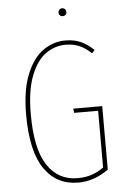

<svg xmlns="http://www.w3.org/2000/svg" viewBox="-58 -892 614 943"><g transform="rotate(-5 249.0 -420.0)"><path d="M426 -632 412 -617Q382 -645 352.5 -657.5Q323 -670 286 -670Q233 -670 188 -638.5Q143 -607 114.5 -534Q86 -461 86 -345Q86 -173 139.5 -92.5Q193 -12 288 -12Q327 -12 358 -22.5Q389 -33 417 -53V-333H299L296 -354H439V-41Q368 10 290 10Q183 10 123 -77Q63 -164 63 -345Q63 -465 94.5 -542.5Q126 -620 176.5 -655.5Q227 -691 286 -691Q328 -691 360.5 -677Q393 -663 426 -632ZM304 -830Q304 -822 298.5 -816.5Q293 -811 285 -811Q276 -811 270.5 -816.5Q265 -822 265 -830Q265 -838 270.5 -844Q276 -850 285 -850Q293 -850 298.5 -844Q304 -838 304 -830Z"/></g></svg>

Font: Fira Sans Extra Condensed Thin
Style: Regular
Weight: 250
Width: 1
Designer: Carrois Corporate & Edenspiekermann AG
Foundry: Carrois Corporate GbR & Edenspiekermann AG
Version: Version 4.203